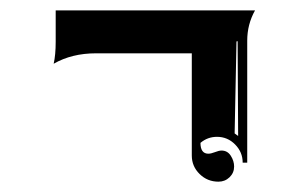

<svg xmlns="http://www.w3.org/2000/svg" viewBox="-20 -489 592 372"><path d="M84 -365.5Q87.9 -382.8 87.9 -408V-468.8H474.1Q459 -441.9 459 -410.2V-173.8H450.2Q450.2 -194.3 435.5 -209.1Q420.9 -223.9 400.4 -223.9Q382.3 -223.9 368.4 -212.2Q368.4 -191.4 383.5 -191.2Q388.7 -191.2 396.4 -194.2Q404.1 -197.3 409.2 -197.3Q420.7 -197.3 427.1 -187.3Q433.6 -177.2 433.6 -166.3Q433.6 -154.1 424.7 -145.5Q415.8 -137 403.3 -137Q381.8 -137 366.7 -151.9Q351.6 -166.7 351.6 -187.7V-385.7H166Q119.1 -385.7 84 -365.5ZM434.6 -230.5 441.4 -225.6 440.4 -409.2 438.2 -408.7Z"/></svg>

Font: AgreloyInT3
Style: Medium
Weight: 400
Designer: gluk
Foundry: gluk
Version: Version 0.27